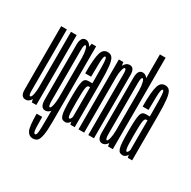

<svg xmlns="http://www.w3.org/2000/svg" viewBox="-215 -991 1417 1427"><g transform="rotate(30 494.0 -278.0)"><path d="M109 0H147.5V-600H98.5V-45.5ZM63.5 -600H14.5V-206.5Q14.5 -113.5 14.8 -54Q15 5.5 57 5.5Q87 5.5 105 -29Q123 -63.5 123 -106.5L98.5 -120.5Q98.5 -90.5 92.2 -61.8Q86 -33 75.5 -33Q63.5 -33 63.5 -72.5Q63.5 -112 63.5 -203Z M247.5 229Q271.5 229 285.5 216Q299.5 203 307 163.5Q314.5 124 314.5 45.5V-600H276L265.5 -535.5V45Q265.5 147 261.5 170Q257.5 193 248 193Q240.5 193 236.2 182Q232 171 231 141.5Q230 112 229.5 54.5H182Q182 164.5 198.5 196.8Q215 229 247.5 229ZM224 3Q250 3 269.5 -23.8Q289 -50.5 289 -97.5L265 -125Q265 -92.5 258.2 -63.8Q251.5 -35 242.5 -35Q230 -35 230 -84.2Q230 -133.5 230 -301Q230 -469 230 -518.2Q230 -567.5 242.5 -567.5Q251.5 -567.5 258.2 -539Q265 -510.5 265 -479L287.5 -502.5Q287.5 -545 268.8 -575.2Q250 -605.5 224 -605.5Q181.5 -605.5 181.5 -536Q181.5 -466.5 181.5 -301Q181.5 -136.5 181.5 -66.8Q181.5 3 224 3Z M396 3Q403.5 3 409.5 0.5Q415.5 -2 420.5 -6Q425.5 -10 429.2 -14.5Q433 -19 434.5 -24.5L439.5 0H477V-386.5Q477 -475 471.2 -522.2Q465.5 -569.5 451.8 -588Q438 -606.5 412 -606.5Q393.5 -606.5 380.2 -596.5Q367 -586.5 359.2 -562.5Q351.5 -538.5 347.8 -495.2Q344 -452 344.5 -385.5H395Q395.5 -457 396.5 -496.5Q397.5 -536 401.2 -552Q405 -568 412 -568Q419.5 -568 422.5 -551.8Q425.5 -535.5 426.5 -496Q427.5 -456.5 427.5 -386V-348H394.5Q378.5 -348 368.2 -340.8Q358 -333.5 353 -314.8Q348 -296 346 -262Q344 -228 344 -173Q344 -116 346.2 -81.2Q348.5 -46.5 354.5 -28.2Q360.5 -10 370.5 -3.5Q380.5 3 396 3ZM410 -35.5Q405.5 -35.5 402.8 -41Q400 -46.5 397.8 -61Q395.5 -75.5 394.8 -103Q394 -130.5 394 -175Q394 -219.5 395.2 -247.5Q396.5 -275.5 399.2 -289.8Q402 -304 406.5 -309.2Q411 -314.5 418 -314.5H427.5V-62Q427 -57.5 424.5 -51.2Q422 -45 418.2 -40.2Q414.5 -35.5 410 -35.5Z M509.5 0H558V-541.5L547.5 -600H509.5ZM593.5 0H642V-390Q642 -484 642 -544.8Q642 -605.5 601 -605.5Q571 -605.5 553.5 -571.5Q536 -537.5 536 -493.5L558 -480.5Q558 -510.5 565 -538.8Q572 -567 581 -567Q593.5 -567 593.5 -527.5Q593.5 -488 593.5 -397Z M763 0H804V-785H755V-47.5ZM713.5 3Q739.5 3 758.2 -26Q777 -55 777 -97.5L754.5 -125Q754.5 -92.5 747.8 -63.8Q741 -35 732 -35Q719.5 -35 719.5 -84.2Q719.5 -133.5 719.5 -301Q719.5 -469 719.5 -518.2Q719.5 -567.5 732 -567.5Q741 -567.5 747.8 -539Q754.5 -510.5 754.5 -479L777 -504.5Q777 -547 758.2 -576.2Q739.5 -605.5 713.5 -605.5Q671 -605.5 671 -536Q671 -466.5 671 -301Q671 -136.5 671 -66.8Q671 3 713.5 3Z M889 3Q896.5 3 902.5 0.5Q908.5 -2 913.5 -6Q918.5 -10 922.2 -14.5Q926 -19 927.5 -24.5L932.5 0H970V-386.5Q970 -475 964.2 -522.2Q958.5 -569.5 944.8 -588Q931 -606.5 905 -606.5Q886.5 -606.5 873.2 -596.5Q860 -586.5 852.2 -562.5Q844.5 -538.5 840.8 -495.2Q837 -452 837.5 -385.5H888Q888.5 -457 889.5 -496.5Q890.5 -536 894.2 -552Q898 -568 905 -568Q912.5 -568 915.5 -551.8Q918.5 -535.5 919.5 -496Q920.5 -456.5 920.5 -386V-348H887.5Q871.5 -348 861.2 -340.8Q851 -333.5 846 -314.8Q841 -296 839 -262Q837 -228 837 -173Q837 -116 839.2 -81.2Q841.5 -46.5 847.5 -28.2Q853.5 -10 863.5 -3.5Q873.5 3 889 3ZM903 -35.5Q898.5 -35.5 895.8 -41Q893 -46.5 890.8 -61Q888.5 -75.5 887.8 -103Q887 -130.5 887 -175Q887 -219.5 888.2 -247.5Q889.5 -275.5 892.2 -289.8Q895 -304 899.5 -309.2Q904 -314.5 911 -314.5H920.5V-62Q920 -57.5 917.5 -51.2Q915 -45 911.2 -40.2Q907.5 -35.5 903 -35.5Z"/></g></svg>

Font: Anybody UltraCondensed Light
Style: Regular
Weight: 300
Width: 1
Version: Version 1.113;gftools[0.9.25]